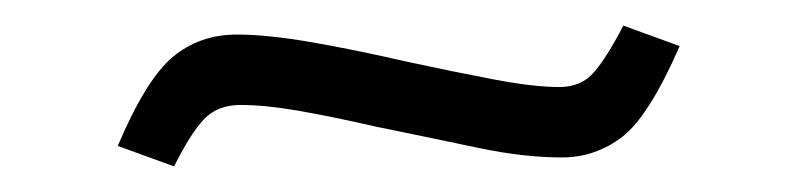

<svg xmlns="http://www.w3.org/2000/svg" viewBox="-20 -372 622 150"><path d="M116 -242 72 -258Q94 -310 115 -327.5Q136 -345 165 -345Q189 -345 223.5 -339Q258 -333 297 -324Q334 -316 365.5 -310Q397 -304 417 -304Q434 -304 444 -315.5Q454 -327 467 -352L511 -336Q487 -281 466 -265Q445 -249 419 -249Q389 -249 353.5 -256.5Q318 -264 274 -273Q239 -281 213 -285.5Q187 -290 168 -290Q150 -290 139.5 -279Q129 -268 116 -242Z"/></svg>

Font: Literata 12pt Light
Style: Regular
Weight: 300
Designer: Latin by Veronika Burian and Jose Scaglione. Greek by Irene Vlachou. Cyrillic by Vera Evstafieva.
Foundry: TypeTogether
Version: Version 3.002